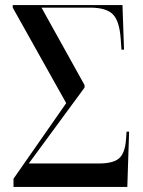

<svg xmlns="http://www.w3.org/2000/svg" viewBox="-20 -734 563 754"><path d="M33 0V-32L240 -329L30 -704V-714H461L467 -539H457L454 -582Q449 -652 423 -678Q397 -704 334 -704H143L312 -400V-390L93 -92H368Q425 -92 448 -112.5Q471 -133 475 -187L477 -217H487L480 0Z"/></svg>

Font: Noto Serif Display Condensed
Style: Regular
Weight: 400
Width: 3
Designer: Monotype Design Team
Foundry: Monotype Imaging Inc.
Version: Version 2.009